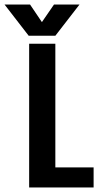

<svg xmlns="http://www.w3.org/2000/svg" viewBox="-80 -823 434 843"><path d="M163 -88H331V0H48V-631H163ZM269 -803 163 -666H46L-60 -803H52L104 -726L157 -803Z"/></svg>

Font: Teko Medium
Style: Regular
Weight: 500
Designer: Manushi Parikh, Jonny Pinhorn
Foundry: Indian Type Foundry
Version: Version 1.106;PS 1.0;hotconv 1.0.78;makeotf.lib2.5.61930; tt